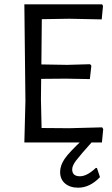

<svg xmlns="http://www.w3.org/2000/svg" viewBox="-20 -661 522 891"><path d="M459 -62 453 0H93L98 -193L93 -641H454L458 -633L452 -571L301 -574L174 -572L172 -362L292 -360L398 -363L404 -356L397 -294L285 -296L171 -295L170 -200L173 -67L300 -66L454 -70ZM259 137Q259 107 280 76Q301 45 367 -16H419Q351 60 333 84Q315 108 315 125Q315 157 351 157Q384 157 425 118L430 119L444 161Q397 210 343 210Q305 210 282 190.5Q259 171 259 137Z"/></svg>

Font: Alegreya Sans
Style: Regular
Weight: 400
Designer: Juan Pablo del Peral
Foundry: Huerta Tipografica
Version: Version 2.008; ttfautohint (v1.6)